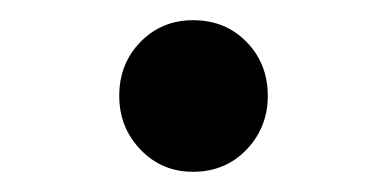

<svg xmlns="http://www.w3.org/2000/svg" viewBox="-20 -675 368 190"><path d="M98 -580Q98 -612 119 -633.5Q140 -655 171 -655Q203 -655 224 -633.5Q245 -612 245 -580Q245 -549 224 -527Q203 -505 171 -505Q140 -505 119 -527Q98 -549 98 -580Z"/></svg>

Font: Noto Sans Devanagari
Style: Bold
Weight: 700
Version: Version 2.003